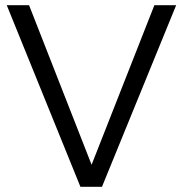

<svg xmlns="http://www.w3.org/2000/svg" viewBox="-20 -720 705 740"><path d="M6 -700H92L333 -85L575 -700H659L373 0H290Z"/></svg>

Font: Alexandria Light
Style: Regular
Weight: 300
Designer: Mohamed Gaber
Foundry: Kief Type Foundry
Version: Version 5.100